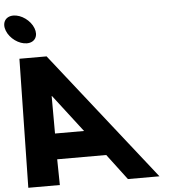

<svg xmlns="http://www.w3.org/2000/svg" viewBox="-78 -1164 1092 1225"><g transform="rotate(-5 468.0 -551.5)"><path d="M53.6 -1103C2.6 -1103 -22.6 -1062 -3 -1011C16.7 -960 73.5 -919 124.5 -919C175.5 -919 200.7 -960 181 -1011C161.4 -1062 104.6 -1103 53.6 -1103ZM242.2 -825H68.2L53 0H255L252.4 -165H566.4L691 0H893ZM438.9 -330H252.9L252.4 -570H254.4Z"/></g></svg>

Font: Hussar
Style: BdOpOblFour
Weight: 700
Foundry: Cannot Into Space Fonts
Version: Version 2.00